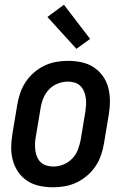

<svg xmlns="http://www.w3.org/2000/svg" viewBox="-20 -786 540 814"><path d="M205 8Q176 8 147.5 2Q119 -4 96 -19Q73 -34 57.5 -56.5Q42 -79 34.5 -106Q27 -133 27.5 -162.5Q28 -192 33 -221L53 -341Q57 -366 65.5 -391Q74 -416 88.5 -438Q103 -460 123.5 -478Q144 -496 168 -507.5Q192 -519 217.5 -523.5Q243 -528 268 -528Q298 -528 326 -522Q354 -516 377 -501Q400 -486 416 -463.5Q432 -441 439 -414Q446 -387 446 -357.5Q446 -328 441 -299L421 -179Q417 -154 408.5 -129Q400 -104 385.5 -82Q371 -60 350 -42Q329 -24 305 -12.5Q281 -1 255.5 3.5Q230 8 205 8ZM207 -80Q228 -80 249 -88.5Q270 -97 286 -113.5Q302 -130 310 -151Q318 -172 322 -193L342 -313Q344 -328 345 -343Q346 -358 343.5 -372.5Q341 -387 335.5 -400Q330 -413 320 -422.5Q310 -432 296 -436Q282 -440 267 -440Q246 -440 224.5 -431.5Q203 -423 187.5 -406.5Q172 -390 163.5 -369Q155 -348 152 -327L132 -207Q129 -192 128.5 -177Q128 -162 130 -147.5Q132 -133 137.5 -120Q143 -107 153.5 -97.5Q164 -88 178 -84Q192 -80 207 -80ZM304 -579 181 -714 251 -766 362 -621Z"/></svg>

Font: Iosevka SS04 Semibold Oblique
Style: Regular
Weight: 600
Italic angle: -9°
Monospace: yes
Designer: Belleve Invis
Foundry: Belleve Invis
Version: Version 19.0.0; ttfautohint (v1.8.4)